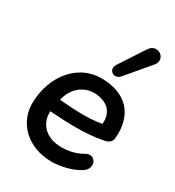

<svg xmlns="http://www.w3.org/2000/svg" viewBox="-187 -882 913 1002"><g transform="rotate(30 270.0 -381.0)"><path d="M278 10C331 10 401 -6 447 -37C498 -71 465 -146 407 -112C370 -90 327 -81 285 -81C197 -81 138 -132 141 -215C254 -207 359 -203 457 -222C478 -225 502 -234 505 -261C517 -373 471 -487 307 -497C148 -508 43 -372 39 -211C35 -88 132 10 278 10ZM372 -558 491 -699C533 -749 456 -806 417 -747L319 -597C292 -557 342 -523 372 -558ZM155 -292 157 -298C172 -363 227 -418 305 -412C385 -404 416 -356 410 -294C324 -278 241 -286 155 -292Z"/></g></svg>

Font: SN Pro Semibold
Style: Italic
Weight: 600
Italic angle: -9°
Designer: Tobias Whetton
Foundry: Supernotes
Version: Version 1.001;Glyphs 3.2 (3249)